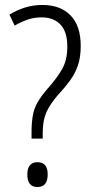

<svg xmlns="http://www.w3.org/2000/svg" viewBox="-20 -744 370 773"><path d="M107 -186V-210Q107 -249 112 -278Q117 -307 131 -331.5Q145 -356 169 -384Q210 -430 230.5 -466.5Q251 -503 251 -557Q251 -616 223.5 -645Q196 -674 148 -674Q117 -674 91 -665Q65 -656 39 -641L18 -685Q47 -703 80 -713.5Q113 -724 151 -724Q223 -724 264 -682Q305 -640 305 -559Q305 -513 293.5 -480Q282 -447 261 -418.5Q240 -390 211 -359Q187 -330 174.5 -307.5Q162 -285 157 -261Q152 -237 152 -205V-186ZM90 -41Q90 -91 131 -91Q172 -91 172 -42Q172 9 131 9Q90 9 90 -41Z"/></svg>

Font: Noto Sans Khmer Condensed Light
Style: Regular
Weight: 300
Width: 3
Designer: Danh Hong and the Monotype Design Team
Foundry: Monotype Imaging Inc.
Version: Version 2.004; ttfautohint (v1.8.4.7-5d5b)